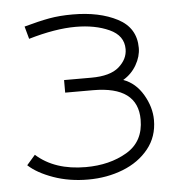

<svg xmlns="http://www.w3.org/2000/svg" viewBox="-44 -558 570 609"><g transform="rotate(-5 241.5 -253.0)"><path d="M24 -52 51 -83Q110 -30 209 -30Q285 -30 340 -62.5Q395 -95 395 -165Q395 -271 253 -271H164V-311H251Q311 -311 339 -335.5Q367 -360 367 -392Q367 -435 322 -455.5Q277 -476 215 -476Q150 -476 65 -451L54 -491Q101 -504 134 -510Q167 -516 209 -516Q294 -516 351.5 -486Q409 -456 409 -392Q409 -365 393.5 -338Q378 -311 351 -295Q390 -281 413.5 -241Q437 -201 437 -160Q437 -107 406 -68.5Q375 -30 324 -10Q273 10 213 10Q153 10 102.5 -8Q52 -26 24 -52Z"/></g></svg>

Font: Bellota Light
Style: Regular
Weight: 300
Designer: Kemie Guaida
Foundry: Kemie Guaida
Version: Version 4.001